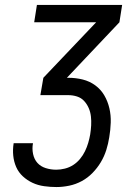

<svg xmlns="http://www.w3.org/2000/svg" viewBox="-20 -755 540 775"><path d="M208 0Q183 0 158 -3.5Q133 -7 111.5 -17Q90 -27 72.5 -43Q55 -59 45.5 -80.5Q36 -102 33.5 -126.5Q31 -151 35 -176V-177H113V-176Q109 -155 113.5 -133.5Q118 -112 131 -97.5Q144 -83 164.5 -76.5Q185 -70 207 -70Q224 -70 242 -74.5Q260 -79 275.5 -89Q291 -99 303 -113.5Q315 -128 323 -144.5Q331 -161 336 -178Q341 -195 344 -212Q347 -231 348 -249Q349 -267 347 -285Q345 -303 338 -319Q331 -335 319.5 -347.5Q308 -360 291 -365.5Q274 -371 255 -371H143L155 -441L368 -665H118L129 -735H473L462 -665L250 -441H256Q286 -441 314 -434Q342 -427 364.5 -410.5Q387 -394 401 -370Q415 -346 421.5 -318Q428 -290 427 -260Q426 -230 421 -201Q417 -175 409 -149.5Q401 -124 387 -100.5Q373 -77 353.5 -57Q334 -37 310 -24Q286 -11 259.5 -5.5Q233 0 208 0Z"/></svg>

Font: Iosevka Curly
Style: Italic
Weight: 400
Italic angle: -9°
Monospace: yes
Designer: Belleve Invis
Foundry: Belleve Invis
Version: Version 22.1.2; ttfautohint (v1.8.4)